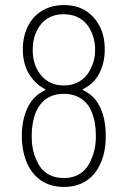

<svg xmlns="http://www.w3.org/2000/svg" viewBox="-20 -729 504 757"><path d="M397 -192Q397 -128 375 -82Q355 -38 318.5 -15Q282 8 232 8Q181 8 144 -16Q107 -40 87 -85Q66 -133 66 -193Q66 -253 86 -298Q107 -349 157 -373Q162 -375 157 -378Q123 -395 99 -430Q70 -473 70 -534Q70 -590 94 -633Q114 -669 150 -689Q186 -709 232 -709Q279 -709 313 -689.5Q347 -670 368 -634Q393 -594 393 -534Q393 -474 366 -430Q345 -396 308 -378Q306 -377 305.5 -376Q305 -375 307 -374Q355 -352 377 -301Q397 -256 397 -192ZM231 -392Q266 -392 292.5 -407.5Q319 -423 334 -451Q355 -488 355 -533Q355 -577 335 -614Q320 -642 293.5 -657.5Q267 -673 231 -673Q195 -673 168.5 -657Q142 -641 127 -611Q109 -578 109 -532Q109 -483 131 -447Q147 -421 172.5 -406.5Q198 -392 231 -392ZM358 -193Q358 -248 342 -286Q328 -322 299.5 -340.5Q271 -359 231 -359Q191 -359 163.5 -340Q136 -321 121 -286Q105 -246 105 -193Q105 -136 124 -98Q138 -63 165.5 -45Q193 -27 232 -27Q270 -27 297.5 -45.5Q325 -64 339 -99Q358 -139 358 -193Z"/></svg>

Font: Barlow Semi Condensed ExLight
Style: Regular
Weight: 275
Width: 4
Designer: Jeremy Tribby
Foundry: Tribby Type
Version: Version 1.408